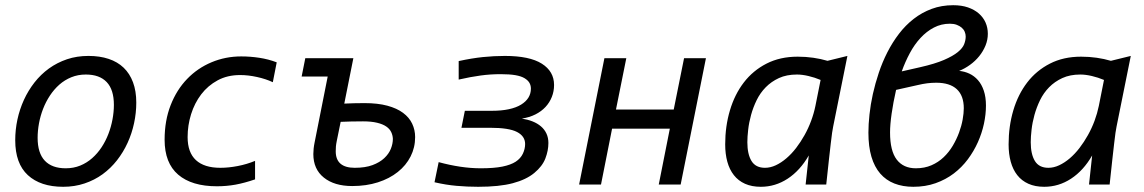

<svg xmlns="http://www.w3.org/2000/svg" viewBox="-20 -716 4438 745"><path d="M225.1 8.8Q137.2 8.8 88.1 -36.4Q39.1 -81.5 39.1 -171.9Q39.1 -212.4 47.6 -252.2Q56.2 -292 72.8 -328.4Q89.4 -364.7 113.8 -396Q138.2 -427.2 169.9 -450.2Q201.7 -473.1 240 -486.1Q278.3 -499 323.2 -499Q367.2 -499 401.6 -487.5Q436 -476.1 459.7 -453.4Q483.4 -430.7 496.1 -396.7Q508.8 -362.8 508.8 -317.9Q508.8 -277.8 500.2 -238Q491.7 -198.2 475.1 -161.9Q458.5 -125.5 434.1 -94.2Q409.7 -63 378.2 -40Q346.7 -17.1 308.1 -4.2Q269.5 8.8 225.1 8.8ZM421.9 -309.1Q421.9 -368.2 394 -397.5Q366.2 -426.8 313 -426.8Q282.7 -426.8 256.8 -416.3Q231 -405.8 210.2 -387.5Q189.5 -369.1 173.6 -345Q157.7 -320.8 147.2 -293.7Q136.7 -266.6 131.3 -237.5Q126 -208.5 126 -181.2Q126 -122.1 153.8 -92.5Q181.6 -63 234.9 -63Q265.6 -63 291.3 -73.5Q316.9 -84 337.6 -102.3Q358.4 -120.6 374.3 -144.8Q390.1 -168.9 400.6 -196.3Q411.1 -223.6 416.5 -252.7Q421.9 -281.7 421.9 -309.1Z M969.7 -20Q928.7 -5.9 893.6 0.5Q858.4 6.8 821.8 6.8Q724.1 6.8 671.4 -38.3Q618.7 -83.5 618.7 -173.8Q618.7 -248 642.1 -307.9Q665.5 -367.7 706.1 -409.7Q746.6 -451.7 800.8 -474.4Q855 -497.1 916 -497.1Q951.2 -497.1 986.6 -491.7Q1022 -486.3 1053.7 -474.1L1038.6 -397Q1011.7 -409.7 977.5 -417.2Q943.4 -424.8 911.6 -424.8Q862.3 -424.8 824.5 -404.3Q786.6 -383.8 760.7 -349.9Q734.9 -315.9 721.4 -272.7Q708 -229.5 708 -184.1Q708 -124.5 740.2 -94.7Q772.5 -64.9 835 -64.9Q867.2 -64.9 902.6 -71.8Q938 -78.6 969.7 -91.8Z M1504.4 -177.2Q1503.9 -190.9 1498 -203.4Q1492.2 -215.8 1478.8 -225.1Q1465.3 -234.4 1443.1 -239.7Q1420.9 -245.1 1388.7 -245.1Q1364.3 -245.1 1342.5 -244.6Q1320.8 -244.1 1301.8 -243.2L1286.6 -168.5Q1284.2 -156.7 1283.4 -147.5Q1282.7 -138.2 1282.7 -128.9Q1282.7 -96.7 1301.3 -80.8Q1319.8 -64.9 1356.4 -64.9Q1397.5 -64.9 1425.5 -75.4Q1453.6 -85.9 1471.2 -102.5Q1488.8 -119.1 1496.6 -138.7Q1504.4 -158.2 1504.4 -177.2ZM1315.9 -314Q1335 -314.9 1353.5 -315.4Q1372.1 -315.9 1394.5 -315.9Q1445.8 -315.9 1482.9 -305.9Q1520 -295.9 1543.9 -278.1Q1567.9 -260.3 1579.3 -236.1Q1590.8 -211.9 1590.8 -184.1Q1590.8 -143.6 1573.2 -108.9Q1555.7 -74.2 1523.4 -48.6Q1491.2 -22.9 1446.3 -8.5Q1401.4 5.9 1346.7 5.9Q1277.3 5.9 1236.6 -26.9Q1195.8 -59.6 1195.8 -118.2Q1195.8 -128.4 1197 -139.6Q1198.2 -150.9 1200.7 -163.1L1251.5 -418.9H1150.4L1164.6 -490.2H1351.1Z M1682.1 -86.9Q1725.1 -75.2 1766.1 -69.1Q1807.1 -63 1845.7 -63Q1897 -63 1929.4 -69.6Q1961.9 -76.2 1981 -88.6Q2000 -101.1 2008.8 -119.6Q2017.6 -138.2 2017.6 -157.2Q2017.6 -187.5 1986.1 -203.9Q1954.6 -220.2 1881.8 -220.2H1770.5L1783.7 -286.1H1888.7Q1925.8 -286.1 1954.3 -292.2Q1982.9 -298.3 2002 -310.1Q2021 -321.8 2030.5 -337.4Q2040 -353 2040 -372.1Q2040 -384.3 2034.4 -394.3Q2028.8 -404.3 2015.6 -412.4Q2002.4 -420.4 1980 -424.3Q1957.5 -428.2 1922.9 -428.2Q1903.3 -428.2 1884.3 -427Q1865.2 -425.8 1845.5 -423.1Q1825.7 -420.4 1804.4 -416.5Q1783.2 -412.6 1759.8 -407.2V-479Q1811 -490.2 1854 -494.6Q1897 -499 1939 -499Q2034.7 -499 2082.3 -469Q2129.9 -439 2129.9 -386.2Q2129.9 -361.8 2121.3 -340.1Q2112.8 -318.4 2096.7 -301Q2080.6 -283.7 2057.4 -272Q2034.2 -260.3 2004.9 -255.9Q2027.3 -252.4 2046.4 -244.9Q2065.4 -237.3 2079.1 -225.6Q2092.8 -213.9 2100.3 -197.8Q2107.9 -181.6 2107.9 -161.1Q2107.9 -131.8 2096.2 -101.3Q2084.5 -70.8 2053.2 -44.9Q2022 -19 1969.7 -5.1Q1917.5 8.8 1835.4 8.8Q1793 8.8 1751.7 5.1Q1710.4 1.5 1666 -8.8Z M2621.1 0H2536.1L2579.1 -216.8H2355L2312 0H2227.1L2325.2 -490.2H2410.2L2370.1 -291H2594.2L2634.3 -490.2H2719.2Z M3075.2 -496.1Q3106.9 -496.1 3135.7 -491.9Q3164.6 -487.8 3190.9 -480L3268.1 -499L3212.9 -225.1Q3210.9 -215.8 3208.7 -200.7Q3206.5 -185.5 3203.6 -159.9Q3200.7 -134.3 3196.3 -95.5Q3191.9 -56.6 3186 0H3106L3118.2 -112.8Q3084.5 -54.2 3036.4 -22.7Q2988.3 8.8 2932.1 8.8Q2897 8.8 2870.8 -2.9Q2844.7 -14.6 2827.6 -36.4Q2810.5 -58.1 2802.2 -88.4Q2793.9 -118.7 2793.9 -155.8Q2793.9 -226.1 2812.3 -287.8Q2830.6 -349.6 2866.2 -396Q2901.9 -442.4 2954.3 -469.2Q3006.8 -496.1 3075.2 -496.1ZM2879.9 -164.1Q2879.9 -117.7 2896 -91.3Q2912.1 -64.9 2948.2 -64.9Q2969.2 -64.9 2990.2 -74.7Q3011.2 -84.5 3031.2 -101.6Q3051.3 -118.7 3069.1 -141.8Q3086.9 -165 3101.8 -191.7Q3116.7 -218.3 3127.4 -247.3Q3138.2 -276.4 3144 -305.2L3164.1 -405.8Q3141.1 -415.5 3116.9 -421.1Q3092.8 -426.8 3072.3 -426.8Q3032.2 -426.8 3002.4 -413.1Q2972.7 -399.4 2951.2 -377.4Q2929.7 -355.5 2916 -327.4Q2902.3 -299.3 2894.3 -270Q2886.2 -240.7 2883.1 -212.9Q2879.9 -185.1 2879.9 -164.1Z M3549.8 -455.1Q3607.9 -468.3 3642.8 -483.4Q3677.7 -498.5 3696.5 -513.9Q3715.3 -529.3 3721.2 -544.7Q3727.1 -560.1 3727.1 -574.2Q3727.1 -583.5 3723.4 -592.5Q3719.7 -601.6 3711.9 -608.4Q3704.1 -615.2 3692.6 -619.6Q3681.2 -624 3666 -624Q3632.3 -624 3603.8 -609.1Q3575.2 -594.2 3551.8 -568.8Q3528.3 -543.5 3510.3 -509.8Q3492.2 -476.1 3479 -439ZM3457 -367.2Q3445.8 -317.9 3439.7 -275.1Q3433.6 -232.4 3433.6 -202.1Q3433.6 -130.4 3459.5 -96.7Q3485.4 -63 3533.7 -63Q3567.4 -63 3594.2 -74.7Q3621.1 -86.4 3641.6 -106Q3662.1 -125.5 3677 -150.6Q3691.9 -175.8 3701.4 -201.7Q3710.9 -227.5 3715.3 -252.2Q3719.7 -276.9 3719.7 -295.9Q3719.7 -344.7 3692.6 -369.9Q3665.5 -395 3612.8 -395Q3594.7 -395 3577.6 -392.8Q3560.5 -390.6 3542 -386.2ZM3701.7 -440.9Q3722.7 -439 3741.5 -430.2Q3760.3 -421.4 3774.7 -405Q3789.1 -388.7 3797.4 -364Q3805.7 -339.4 3805.7 -306.2Q3805.7 -272.5 3797.9 -235.8Q3790 -199.2 3774.4 -164.3Q3758.8 -129.4 3735.4 -97.9Q3711.9 -66.4 3680.7 -42.7Q3649.4 -19 3610.1 -5.1Q3570.8 8.8 3523.9 8.8Q3482.9 8.8 3450.4 -3.9Q3418 -16.6 3395.5 -42.5Q3373 -68.4 3361.3 -107.9Q3349.6 -147.5 3349.6 -201.2Q3349.6 -233.4 3353.8 -272Q3357.9 -310.5 3366.9 -351.3Q3376 -392.1 3389.9 -433.6Q3403.8 -475.1 3423.3 -513.4Q3442.9 -551.8 3468.3 -585Q3493.7 -618.2 3525.4 -642.8Q3557.1 -667.5 3595.2 -681.6Q3633.3 -695.8 3678.7 -695.8Q3710.9 -695.8 3735.8 -687.3Q3760.7 -678.7 3778.1 -663.6Q3795.4 -648.4 3804.2 -628.4Q3813 -608.4 3813 -585Q3813 -561.5 3804 -539.3Q3794.9 -517.1 3779.5 -498Q3764.2 -479 3743.9 -464.4Q3723.6 -449.7 3701.7 -440.9Z M4174.8 -496.1Q4206.5 -496.1 4235.4 -491.9Q4264.2 -487.8 4290.5 -480L4367.7 -499L4312.5 -225.1Q4310.5 -215.8 4308.3 -200.7Q4306.2 -185.5 4303.2 -159.9Q4300.3 -134.3 4295.9 -95.5Q4291.5 -56.6 4285.6 0H4205.6L4217.8 -112.8Q4184.1 -54.2 4136 -22.7Q4087.9 8.8 4031.7 8.8Q3996.6 8.8 3970.5 -2.9Q3944.3 -14.6 3927.2 -36.4Q3910.2 -58.1 3901.9 -88.4Q3893.6 -118.7 3893.6 -155.8Q3893.6 -226.1 3911.9 -287.8Q3930.2 -349.6 3965.8 -396Q4001.5 -442.4 4054 -469.2Q4106.4 -496.1 4174.8 -496.1ZM3979.5 -164.1Q3979.5 -117.7 3995.6 -91.3Q4011.7 -64.9 4047.9 -64.9Q4068.8 -64.9 4089.8 -74.7Q4110.8 -84.5 4130.9 -101.6Q4150.9 -118.7 4168.7 -141.8Q4186.5 -165 4201.4 -191.7Q4216.3 -218.3 4227.1 -247.3Q4237.8 -276.4 4243.7 -305.2L4263.7 -405.8Q4240.7 -415.5 4216.6 -421.1Q4192.4 -426.8 4171.9 -426.8Q4131.8 -426.8 4102.1 -413.1Q4072.3 -399.4 4050.8 -377.4Q4029.3 -355.5 4015.6 -327.4Q4002 -299.3 3993.9 -270Q3985.8 -240.7 3982.7 -212.9Q3979.5 -185.1 3979.5 -164.1Z"/></svg>

Font: Code New Roman
Style: Italic
Weight: 400
Italic angle: -11°
Monospace: yes
Designer: Sam Radian
Foundry: Code New Roman
Version: Version 1.508 October 19, 2014